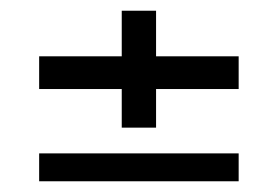

<svg xmlns="http://www.w3.org/2000/svg" viewBox="-20 -519 518 358"><path d="M207 -281V-353H53V-414H207V-499H271V-414H425V-353H271V-281ZM53 -181V-233H425V-181Z"/></svg>

Font: Big Shoulders Text
Style: Regular
Weight: 400
Designer: Patric King
Foundry: XO Type Co
Version: Version 1.000; ttfautohint (v1.8.2)